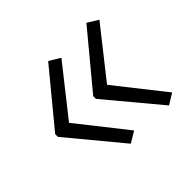

<svg xmlns="http://www.w3.org/2000/svg" viewBox="-104 -600 657 657"><g transform="rotate(-45 224.5 -272.0)"><path d="M33 -278 193 -472 233 -448 94 -272 233 -96 193 -72 33 -265ZM217 -278 378 -472 417 -448 278 -272 417 -96 378 -72 217 -265Z"/></g></svg>

Font: Noto Sans Sinhala Light
Style: Regular
Weight: 300
Designer: Jelle Bosma - Monotype Design Team
Foundry: Monotype Imaging Inc.
Version: Version 2.006; ttfautohint (v1.8.4.7-5d5b)